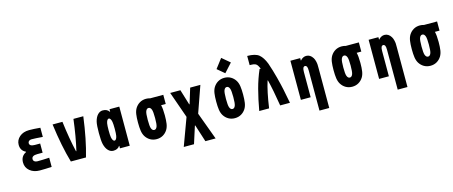

<svg xmlns="http://www.w3.org/2000/svg" viewBox="-62 -1959 7457 3161"><g transform="rotate(-15 3666.5 -378.5)"><path d="M240.2 -340.5V-347Q153.6 -388 153.6 -486.3Q153.6 -567.1 217.1 -622.1Q280.6 -677.1 382.2 -677.1Q460.3 -677.1 571.6 -666.7V-510.4Q445.3 -520.8 382.2 -520.8Q352.9 -520.8 336.6 -506.2Q320.3 -491.5 320.3 -471.4Q320.3 -416.7 410.8 -416.7H501.3V-260.4H411.5Q313.8 -260.4 313.8 -200.5Q313.8 -175.1 332.7 -160.5Q351.6 -145.8 382.8 -145.8Q468.8 -145.8 584.6 -152.3V3.9Q472 10.4 382.8 10.4Q279.9 10.4 213.5 -44.9Q147.1 -100.3 147.1 -187.5Q147.1 -295.6 240.2 -340.5Z M947.9 -666.7Q984.4 -369.1 1038.4 -141.3H1044.9Q1099 -369.8 1135.4 -666.7H1303.4Q1253.3 -283.2 1170.6 0H912.8Q830.1 -283.2 779.9 -666.7Z M1636.1 -677.1Q1711.6 -677.1 1744.8 -624.3H1750V-666.7H1916.7V0H1750V-42.3H1744.8Q1711.6 10.4 1636.1 10.4Q1586.6 10.4 1548.5 -30.3Q1510.4 -71 1492.8 -143.9Q1479.2 -202.5 1479.2 -333.3Q1479.2 -464.2 1492.8 -522.8Q1510.4 -595.7 1548.5 -636.4Q1586.6 -677.1 1636.1 -677.1ZM1652.3 -451.2Q1645.8 -416 1645.8 -333.3Q1645.8 -250.7 1652.3 -215.5Q1657.6 -185.5 1669.3 -165.7Q1681 -145.8 1697.9 -145.8Q1714.8 -145.8 1726.6 -165.7Q1738.3 -185.5 1743.5 -215.5Q1750 -250.7 1750 -333.3Q1750 -416 1743.5 -451.2Q1738.3 -481.1 1726.6 -501Q1714.8 -520.8 1697.9 -520.8Q1681 -520.8 1669.3 -501Q1657.6 -481.1 1652.3 -451.2Z M2325.5 -475.9Q2312.5 -440.1 2312.5 -333.3Q2312.5 -226.6 2325.5 -190.8Q2341.8 -145.8 2375 -145.8Q2408.2 -145.8 2424.5 -190.8Q2437.5 -226.6 2437.5 -333.3Q2437.5 -440.1 2424.5 -475.9Q2408.2 -520.8 2375 -520.8Q2341.8 -520.8 2325.5 -475.9ZM2666.7 -666.7V-510.4H2587.9Q2604.2 -450.5 2604.2 -333.3Q2604.2 -249.3 2595.7 -192.4Q2587.2 -135.4 2561.8 -93.8Q2531.2 -44.9 2483.4 -17.3Q2435.5 10.4 2375 10.4Q2314.5 10.4 2266.6 -17.3Q2218.8 -44.9 2188.2 -93.8Q2162.8 -135.4 2154.3 -192.4Q2145.8 -249.3 2145.8 -333.3Q2145.8 -417.3 2154.3 -474.3Q2162.8 -531.2 2188.2 -572.9Q2218.8 -621.7 2266.6 -649.4Q2314.5 -677.1 2375 -677.1Q2409.5 -677.1 2444 -666.7Z M3038.4 -404.9H3044.9L3125 -666.7H3298.8L3141.9 -220.7V-214.2L3313.2 250H3138.7L3044.9 -43H3038.4L2944.7 250H2770.2L2941.4 -214.2V-220.7L2784.5 -666.7H2958.3Z M3879.6 -893.2 3745.4 -745.4 3623 -848.3 3744.1 -1007.2ZM3895.2 -572.9Q3920.6 -531.2 3929 -474.3Q3937.5 -417.3 3937.5 -333.3Q3937.5 -249.3 3929 -192.4Q3920.6 -135.4 3895.2 -93.8Q3864.6 -44.9 3816.7 -17.3Q3768.9 10.4 3708.3 10.4Q3647.8 10.4 3599.9 -17.3Q3552.1 -44.9 3521.5 -93.8Q3496.1 -135.4 3487.6 -192.4Q3479.2 -249.3 3479.2 -333.3Q3479.2 -417.3 3487.6 -474.3Q3496.1 -531.2 3521.5 -572.9Q3552.1 -621.7 3599.9 -649.4Q3647.8 -677.1 3708.3 -677.1Q3768.9 -677.1 3816.7 -649.4Q3864.6 -621.7 3895.2 -572.9ZM3658.9 -475.9Q3645.8 -440.1 3645.8 -333.3Q3645.8 -226.6 3658.9 -190.8Q3675.1 -145.8 3708.3 -145.8Q3741.5 -145.8 3757.8 -190.8Q3770.8 -226.6 3770.8 -333.3Q3770.8 -440.1 3757.8 -475.9Q3741.5 -520.8 3708.3 -520.8Q3675.1 -520.8 3658.9 -475.9Z M4392.6 -449.2H4386.1Q4331.4 -278 4291.7 0H4123.7Q4158.2 -195.3 4201.2 -357.7Q4244.1 -520.2 4307.9 -666.7H4328.1Q4320.3 -684.9 4316.7 -692.1Q4313.2 -699.2 4306.6 -712.2Q4300.1 -725.3 4295.9 -729.8Q4291.7 -734.4 4284.2 -743.2Q4276.7 -752 4269.5 -754.6Q4262.4 -757.2 4252 -761.7Q4241.5 -766.3 4229.2 -767.3Q4216.8 -768.2 4201.5 -769.5Q4186.2 -770.8 4166.7 -770.8V-927.1Q4305.3 -927.1 4366.5 -875.7Q4427.1 -825.5 4470.7 -714.2Q4515 -585.9 4549.5 -452.1Q4584 -318.4 4600.3 -239.3Q4616.5 -160.2 4647.1 0H4480.5Q4437.5 -270.2 4392.6 -449.2Z M5103.5 -677.1Q5173.2 -677.1 5216.1 -607.4Q5231.8 -581.4 5239.9 -547.5Q5248 -513.7 5249 -491.2Q5250 -468.8 5250 -427.7V250H5083.3V-427.7Q5083.3 -480.5 5073.6 -498.7Q5061.2 -520.8 5041.7 -520.8Q5022.1 -520.8 5009.8 -498.7Q5000 -480.5 5000 -427.7V0H4833.3V-666.7H5000V-626.3H5004.6Q5022.8 -649.7 5049.5 -663.4Q5076.2 -677.1 5103.5 -677.1Z M5658.9 -475.9Q5645.8 -440.1 5645.8 -333.3Q5645.8 -226.6 5658.9 -190.8Q5675.1 -145.8 5708.3 -145.8Q5741.5 -145.8 5757.8 -190.8Q5770.8 -226.6 5770.8 -333.3Q5770.8 -440.1 5757.8 -475.9Q5741.5 -520.8 5708.3 -520.8Q5675.1 -520.8 5658.9 -475.9ZM6000 -666.7V-510.4H5921.2Q5937.5 -450.5 5937.5 -333.3Q5937.5 -249.3 5929 -192.4Q5920.6 -135.4 5895.2 -93.8Q5864.6 -44.9 5816.7 -17.3Q5768.9 10.4 5708.3 10.4Q5647.8 10.4 5599.9 -17.3Q5552.1 -44.9 5521.5 -93.8Q5496.1 -135.4 5487.6 -192.4Q5479.2 -249.3 5479.2 -333.3Q5479.2 -417.3 5487.6 -474.3Q5496.1 -531.2 5521.5 -572.9Q5552.1 -621.7 5599.9 -649.4Q5647.8 -677.1 5708.3 -677.1Q5742.8 -677.1 5777.3 -666.7Z M6436.8 -677.1Q6506.5 -677.1 6549.5 -607.4Q6565.1 -581.4 6573.2 -547.5Q6581.4 -513.7 6582.4 -491.2Q6583.3 -468.8 6583.3 -427.7V250H6416.7V-427.7Q6416.7 -480.5 6406.9 -498.7Q6394.5 -520.8 6375 -520.8Q6355.5 -520.8 6343.1 -498.7Q6333.3 -480.5 6333.3 -427.7V0H6166.7V-666.7H6333.3V-626.3H6337.9Q6356.1 -649.7 6382.8 -663.4Q6409.5 -677.1 6436.8 -677.1Z M6992.2 -475.9Q6979.2 -440.1 6979.2 -333.3Q6979.2 -226.6 6992.2 -190.8Q7008.5 -145.8 7041.7 -145.8Q7074.9 -145.8 7091.1 -190.8Q7104.2 -226.6 7104.2 -333.3Q7104.2 -440.1 7091.1 -475.9Q7074.9 -520.8 7041.7 -520.8Q7008.5 -520.8 6992.2 -475.9ZM7333.3 -666.7V-510.4H7254.6Q7270.8 -450.5 7270.8 -333.3Q7270.8 -249.3 7262.4 -192.4Q7253.9 -135.4 7228.5 -93.8Q7197.9 -44.9 7150.1 -17.3Q7102.2 10.4 7041.7 10.4Q6981.1 10.4 6933.3 -17.3Q6885.4 -44.9 6854.8 -93.8Q6829.4 -135.4 6821 -192.4Q6812.5 -249.3 6812.5 -333.3Q6812.5 -417.3 6821 -474.3Q6829.4 -531.2 6854.8 -572.9Q6885.4 -621.7 6933.3 -649.4Q6981.1 -677.1 7041.7 -677.1Q7076.2 -677.1 7110.7 -666.7Z"/></g></svg>

Font: Monoid
Style: Bold
Weight: 700
Width: 4
Designer: Andreas Larsen (@larsenwork)
Version: Version 0.61